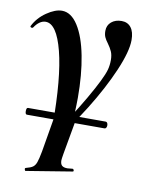

<svg xmlns="http://www.w3.org/2000/svg" viewBox="-90 -452 598 784"><g transform="rotate(10 209.0 -60.5)"><path d="M29 34Q29 20 36 20H358Q362 20 364.5 24Q367 28 367 34Q367 40 364.5 44Q362 48 358 48H36Q29 48 29 34ZM330 -191Q335 -210 335 -231Q335 -252 328.5 -266.5Q322 -281 311 -296Q301 -309 296.5 -319.5Q292 -330 292 -345Q292 -368 308.5 -382Q325 -396 351 -396Q376 -396 390 -378Q404 -360 404 -326Q404 -279 369 -197.5Q334 -116 277.5 -25Q221 66 159 138L160 101Q215 27 267.5 -63.5Q320 -154 330 -191ZM69 263Q89 258 98 251.5Q107 245 112 231Q117 217 123 185L154 2L239 21L211 178Q207 202 207 207Q207 222 214 228.5Q221 235 237 235Q242 235 258 233Q262 233 263.5 238Q265 243 261 244L71 275Q68 276 66.5 270Q65 264 69 263ZM147 71Q147 -124 119.5 -231.5Q92 -339 46 -339Q33 -339 21 -330.5Q9 -322 0 -308Q-2 -305 -5 -305Q-8 -305 -10.5 -306.5Q-13 -308 -12 -311Q6 -347 41 -371Q76 -395 104 -395Q142 -395 170.5 -350.5Q199 -306 214 -229Q229 -152 229 -56Q229 -34 227 16L146 135Q147 113 147 71Z"/></g></svg>

Font: Cormorant Garamond
Style: Bold Italic
Weight: 700
Italic angle: -10°
Designer: Christian Thalmann (Catharsis Fonts)
Foundry: Catharsis Fonts
Version: Version 4.000